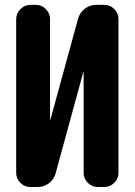

<svg xmlns="http://www.w3.org/2000/svg" viewBox="-20 -750 540 770"><path d="M398.4 -730.5Q421.9 -730.5 438.5 -713.4Q455.1 -696.3 455.1 -672.9V-56.6Q455.1 -33.2 438 -16.6Q420.9 0 398.4 0H372.1Q348.6 0 332 -17.1Q315.4 -34.2 315.4 -56.6V-459Q315.4 -460 314.5 -460Q313.5 -460 313.5 -459L203.1 -54.7Q196.3 -30.3 176.3 -15.1Q156.2 0 130.9 0H101.6Q78.1 0 61.5 -17.1Q44.9 -34.2 44.9 -56.6V-672.9Q44.9 -696.3 62 -713.4Q79.1 -730.5 101.6 -730.5H124Q147.5 -730.5 164.1 -713.4Q180.7 -696.3 180.7 -672.9V-271.5Q180.7 -270.5 181.6 -270Q182.6 -269.5 182.6 -271.5L293 -674.8Q299.8 -699.2 319.8 -714.8Q339.8 -730.5 365.2 -730.5Z"/></svg>

Font: Rounded Mgen+ 2m bold
Style: Bold
Weight: 700
Designer: [Source Han Sans]
Ryoko NISHIZUKA  (kana & ideographs); Paul D. Hunt (Latin, Greek & Cyrillic); Wenlong ZHANG  (bopomofo
Version: Version 1.059.20150602